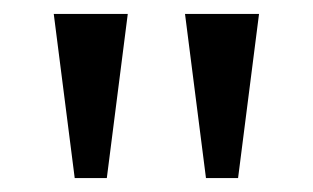

<svg xmlns="http://www.w3.org/2000/svg" viewBox="-20 -734 448 275"><path d="M87 -479 57 -714H163L133 -479ZM275 -479 245 -714H351L321 -479Z"/></svg>

Font: Noto Serif Myanmar
Style: Regular
Weight: 400
Designer: Ben Mitchell and the Monotype Design Team
Foundry: Monotype Imaging Inc.
Version: Version 2.106